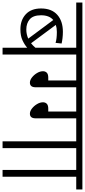

<svg xmlns="http://www.w3.org/2000/svg" viewBox="397 -1059 662 1496"><g transform="rotate(90 728.0 -311.0)"><path d="M504 -574H405V0H352V-192Q328 -171 293.5 -155Q259 -139 208 -139Q136 -139 91 -181Q46 -223 46 -300Q46 -382 95 -426Q144 -470 228 -470Q253 -470 278 -467Q303 -464 319 -460L314 -413Q298 -418 276.5 -420.5Q255 -423 229 -423Q198 -423 174 -415L317 -222Q335 -236 352 -256V-574H0V-622H504ZM99 -300Q99 -239 130 -212Q161 -185 210 -185Q247 -185 281 -200L136 -395Q99 -364 99 -300Z M660 -574V-258Q660 -213 624 -213Q604 -213 583.5 -229Q563 -245 549 -268.5Q535 -292 535 -315Q535 -333 546.5 -344.5Q558 -356 585 -356H607V-574H490V-622H746V-574Z M902 -574V-258Q902 -213 866 -213Q846 -213 825.5 -229Q805 -245 791 -268.5Q777 -292 777 -315Q777 -333 788.5 -344.5Q800 -356 827 -356H849V-574H732V-622H1233V-574H1134V0H1081V-574Z M1357 -574V0H1304V-574H1219V-622H1456V-574Z"/></g></svg>

Font: Noto Sans SemiCondensed Light
Style: Italic
Weight: 300
Width: 4
Italic angle: -12°
Designer: Monotype Design Team
Foundry: Monotype Imaging Inc.
Version: Version 2.013; ttfautohint (v1.8.4.7-5d5b)